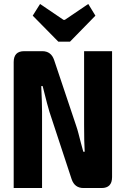

<svg xmlns="http://www.w3.org/2000/svg" viewBox="-20 -948 633 968"><path d="M461 -869 333 -738H274L145 -869L182 -928L300 -848H307L425 -928ZM545 -690V-55Q545 0 492 0H401Q356 0 341 -45L229 -385Q222 -406 195 -514H188Q192 -428 192 -384V0H49V-635Q49 -690 102 -690H193Q238 -690 253 -645L364 -314Q370 -297 375.5 -275.5Q381 -254 388 -227Q395 -200 400 -183H407Q404 -231 404 -319V-690Z"/></svg>

Font: exo2condensed_b
Style: Bold
Weight: 700
Width: 3
Designer: Natanael Gama
Version: Version 1.001;PS 001.001;hotconv 1.0.70;makeotf.lib2.5.58329